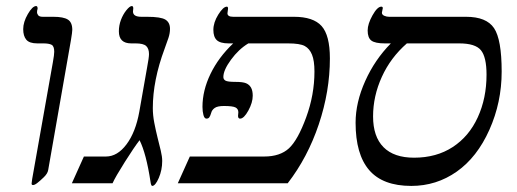

<svg xmlns="http://www.w3.org/2000/svg" viewBox="-20 -609 1719 638"><path d="M160.2 -437Q160.2 -455.6 151.4 -460.2Q142.6 -464.8 124 -464.8H104Q77.6 -464.8 67.4 -477.1Q57.1 -489.3 57.1 -512.2Q57.1 -535.6 72.5 -562.3Q87.9 -588.9 100.1 -588.9Q105 -588.9 105 -580.1Q103 -574.2 103 -567.9Q103 -563.5 106.9 -558.3Q110.8 -553.2 122.1 -553.2H157.2Q190.9 -553.2 205.6 -543.9Q220.2 -534.7 220.2 -509.8Q220.2 -502.4 215.8 -476.1L140.1 -43.9Q138.2 -32.2 125.5 -20Q112.8 -7.8 104 -1Q95.2 5.9 89.8 5.9Q85 5.9 85 1L86.9 -14.2L155.8 -402.8Q160.2 -427.2 160.2 -437Z M485.8 8.8Q481.9 8.8 480 -5.9Q465.8 -99.1 443.8 -143.1Q426.3 -120.6 394.8 -70.8Q363.3 -21 354 0H218.8L258.8 -88.9H332Q370.1 -88.9 400.4 -129.4Q430.7 -169.9 442.9 -237.8L468.8 -384.8Q475.1 -418 475.1 -429.2Q475.1 -447.3 465.8 -456.1Q456.5 -464.8 430.7 -464.8H416Q375 -464.8 375 -504.9Q375 -524.4 381.8 -542.7Q388.7 -561 399.9 -575Q411.1 -588.9 418 -588.9Q422.9 -588.9 422.9 -581.1L421.9 -570.8Q421.9 -553.2 449.7 -553.2H468.8Q514.6 -553.2 529.8 -543.7Q544.9 -534.2 544.9 -513.2Q544.9 -498.5 539.8 -483.2Q534.7 -467.8 526.9 -446.8Q487.8 -341.8 487.8 -250Q487.8 -226.1 492.7 -200.9Q497.6 -175.8 503.4 -152.3Q509.3 -128.9 514.2 -108.6Q519 -88.4 519 -74.2Q519 -43.9 507.6 -17.6Q496.1 8.8 485.8 8.8Z M1076.2 -415Q1076.2 -305.7 1039.3 -195.8Q1002.4 -85.9 936 0H570.8L610.8 -88.9H857.9Q910.6 -88.9 940.2 -116.2Q969.7 -143.6 997.3 -218.8Q1024.9 -293.9 1024.9 -371.1Q1024.9 -407.2 1016.8 -427.2Q1008.8 -447.3 992.7 -456.1Q976.6 -464.8 937 -464.8H805.2Q772.9 -445.3 747.6 -410.6Q722.2 -376 722.2 -353Q722.2 -345.2 729.2 -341.1Q736.3 -336.9 762.7 -336.9Q786.6 -336.9 797.4 -332.5Q808.1 -328.1 814 -318.1Q819.8 -308.1 819.8 -291Q819.8 -268.1 805.2 -241.5Q790.5 -214.8 777.8 -214.8Q771 -214.8 771 -224.1L772 -235.8Q772 -247.1 762.5 -252Q752.9 -256.8 724.1 -256.8Q702.6 -256.8 693.4 -250.2Q684.1 -243.7 681.6 -233.4Q678.7 -223.6 675.5 -219.2Q672.4 -214.8 666 -214.8Q659.2 -214.8 656 -226.8Q652.8 -238.8 652.8 -253.9Q652.8 -308.1 679.4 -363.3Q706.1 -418.5 754.9 -464.8H739.7Q711.9 -464.8 700.4 -475.6Q689 -486.3 689 -509.8Q689 -534.2 705.3 -560.5Q721.7 -586.9 733.9 -586.9Q737.8 -586.9 737.8 -580.1L735.8 -564.9Q735.8 -553.2 754.9 -553.2H957Q1021 -553.2 1048.6 -522.5Q1076.2 -491.7 1076.2 -415Z M1258.8 -464.8Q1226.6 -464.8 1214.1 -474.1Q1201.7 -483.4 1201.7 -507.8Q1201.7 -529.3 1217.8 -558.1Q1233.9 -586.9 1247.1 -586.9Q1252 -586.9 1252 -582L1249 -566.9Q1249 -560.1 1256.8 -556.6Q1264.6 -553.2 1272.9 -553.2H1528.8Q1596.2 -553.2 1621.6 -515.6Q1647 -478 1647 -371.1Q1647 -269 1606.2 -177.7Q1565.4 -86.4 1497.8 -38.8Q1430.2 8.8 1346.7 8.8Q1252 8.8 1206.8 -43.7Q1161.6 -96.2 1161.6 -201.2Q1161.6 -268.6 1193.6 -339.8Q1225.6 -411.1 1278.8 -464.8ZM1332 -464.8Q1277.8 -417.5 1248.8 -353.5Q1219.7 -289.6 1219.7 -222.2Q1219.7 -154.8 1254.4 -119.9Q1289.1 -85 1356 -85Q1430.2 -85 1484.4 -120.4Q1538.6 -155.8 1567.6 -219.2Q1596.7 -282.7 1596.7 -360.8Q1596.7 -419.4 1578.1 -442.1Q1559.6 -464.8 1505.9 -464.8Z"/></svg>

Font: Tinos
Style: Italic
Weight: 400
Italic angle: -16.333°
Designer: Steve Matteson
Foundry: Monotype Imaging Inc.
Version: Version 1.32